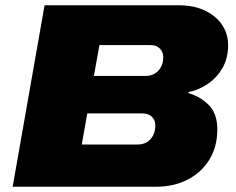

<svg xmlns="http://www.w3.org/2000/svg" viewBox="-20 -708 894 728"><path d="M28 0 149 -688H656Q716 -688 758 -667.5Q800 -647 822.5 -613Q845 -579 845 -537Q845 -488 824 -451Q803 -414 769 -390.5Q735 -367 695 -359L694 -355Q740 -342 772 -309.5Q804 -277 804 -217Q804 -152 774 -103Q744 -54 691.5 -27Q639 0 572 0ZM290 -160H502Q522 -160 537 -169Q552 -178 560.5 -194.5Q569 -211 569 -233Q569 -252 556 -265Q543 -278 519 -278H311ZM336 -420H531Q546 -420 558.5 -425Q571 -430 580 -439.5Q589 -449 594 -462Q599 -475 599 -491Q599 -510 586.5 -523.5Q574 -537 551 -537H357Z"/></svg>

Font: Archivo SemiExpanded Black
Style: Italic
Weight: 900
Width: 6
Italic angle: -10°
Designer: Hector Gatti
Foundry: Omnibus-Type
Version: Version 2.001